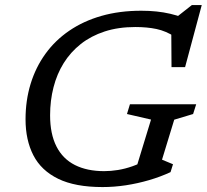

<svg xmlns="http://www.w3.org/2000/svg" viewBox="-20 -748 838 778"><path d="M402 -54.5Q429 -54.5 458.2 -59.2Q487.5 -64 517.2 -74.5Q547 -85 574.5 -101L526 -47.5L592 -263.5L494.5 -286L506.5 -325.5H775L762.5 -286L686 -263L636.5 -101L681 -82.5L671 -50.5Q630 -31.5 583.8 -18Q537.5 -4.5 489.8 2.8Q442 10 395.5 10Q284.5 10 215.8 -23.5Q147 -57 115.2 -118.8Q83.5 -180.5 83.5 -264.5Q83.5 -341 104 -408Q124.5 -475 163.8 -529.5Q203 -584 260.2 -623.2Q317.5 -662.5 390.8 -683.5Q464 -704.5 552.5 -704.5Q584.5 -704.5 613.8 -701.5Q643 -698.5 669.8 -692.2Q696.5 -686 720.5 -677L692 -676L757.5 -727.5H797.5L730 -476H675L674 -630.5L688.5 -599Q652 -622.5 614 -630.5Q576 -638.5 528.5 -638.5Q459.5 -638.5 404.2 -620.5Q349 -602.5 307.5 -569.8Q266 -537 238.2 -492.5Q210.5 -448 196.8 -394.2Q183 -340.5 183 -281Q183 -205 208.8 -154.5Q234.5 -104 283.8 -79.2Q333 -54.5 402 -54.5Z"/></svg>

Font: Newsreader 10pt
Style: Italic
Weight: 400
Italic angle: -17°
Version: Version 1.003